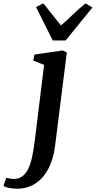

<svg xmlns="http://www.w3.org/2000/svg" viewBox="-142 -857 564 1132"><path d="M182.5 4.5Q172 85.5 141 141.8Q110 198 63.8 226.8Q17.5 255.5 -39 255.5Q-65.5 255.5 -88.5 251Q-111.5 246.5 -121.5 238L-104.5 191Q-97 193.5 -84 195.8Q-71 198 -61 198Q-29.5 198 -8.2 181Q13 164 26.5 134Q40 104 48.2 63.5Q56.5 23 62.5 -23.5L118 -474.5L54 -500L61.5 -535.5L228 -559.5L252 -548ZM169 -618.5 70.5 -815.5 114 -837Q139 -805.5 164.8 -772.5Q190.5 -739.5 217.5 -707Q254.5 -739 288.5 -772Q322.5 -805 362 -837L403 -813L245 -618.5Z"/></svg>

Font: Merriweather 36pt SemiBold
Style: Italic
Weight: 600
Italic angle: -7.8°
Version: Version 2.101